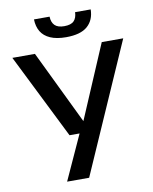

<svg xmlns="http://www.w3.org/2000/svg" viewBox="-95 -959 819 1030"><g transform="rotate(-10 314.0 -444.0)"><path d="M186 0 310 -272 320 -285 499 -705H616L306 0ZM242 -243 12 -705H135L334 -293H348V-243ZM316 -764Q264 -764 230 -779Q196 -794 179.5 -821.5Q163 -849 162 -888H247Q248 -857 264.5 -840.5Q281 -824 316 -824Q353 -824 369 -840.5Q385 -857 386 -888H471Q470 -830 432.5 -797Q395 -764 316 -764Z"/></g></svg>

Font: TikTok Sans 24pt Medium
Style: Regular
Weight: 500
Version: Version 4.000